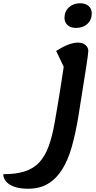

<svg xmlns="http://www.w3.org/2000/svg" viewBox="-149 -791 588 1176"><path d="M23 365Q-28 365 -62 352.5Q-96 340 -112.5 320Q-129 300 -129 276Q-50 276 3.5 258.5Q57 241 92 203Q127 165 149 105Q171 45 186 -41Q194 -86 201 -128Q208 -170 214.5 -209.5Q221 -249 226.5 -285.5Q232 -322 237 -354.5Q242 -387 246 -415L252 -359L195 -479Q234 -504 267.5 -517Q301 -530 328 -530Q359 -530 375.5 -514.5Q392 -499 392 -479Q392 -471 388 -441.5Q384 -412 376 -362Q368 -312 357 -242Q346 -172 332 -84Q315 22 291.5 105.5Q268 189 232 246.5Q196 304 145 334.5Q94 365 23 365ZM317 -620Q284 -620 265 -637Q246 -654 246 -681Q246 -721 273 -746Q300 -771 342 -771Q375 -771 394 -754Q413 -737 413 -709Q413 -670 386.5 -645Q360 -620 317 -620Z"/></svg>

Font: Lemonada Medium
Style: Regular
Weight: 500
Designer: Mohamed Gaber (Arabic), Eduardo Tunni (Latin)
Foundry: Kief Type Foundry
Version: Version 4.004; ttfautohint (v1.8.2)